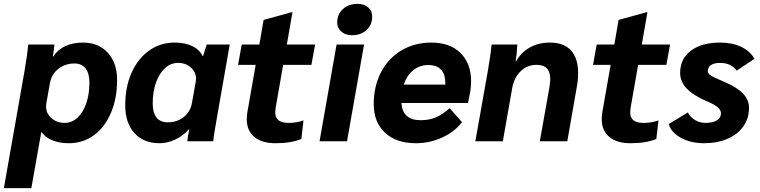

<svg xmlns="http://www.w3.org/2000/svg" viewBox="-57 -730 3928 992"><path d="M70 -365Q85 -454 89 -500H224Q222 -475 216 -438H218Q266 -510 372 -510Q452 -510 500 -457.5Q548 -405 548 -317Q548 -222 516.5 -147.5Q485 -73 428.5 -31.5Q372 10 298 10Q252 10 215 -4.5Q178 -19 159 -46H156L105 242H-37ZM405 -304Q405 -351 385 -376.5Q365 -402 328 -402Q279 -402 244 -374Q209 -346 201 -301L182 -194Q181 -189 181 -179Q181 -144 209 -119.5Q237 -95 277 -95Q314 -95 343 -121.5Q372 -148 388.5 -195.5Q405 -243 405 -304Z M590 -186Q590 -280 622.5 -353.5Q655 -427 713 -468.5Q771 -510 846 -510Q898 -510 936 -492Q974 -474 990 -440H992L1011 -500H1130L1066 -135Q1046 -24 1045 0H911Q912 -21 921 -62H919Q889 -28 848.5 -9Q808 10 767 10Q685 10 637.5 -42.5Q590 -95 590 -186ZM935 -199 954 -306Q956 -318 956 -322Q956 -357 929.5 -381Q903 -405 863 -405Q825 -405 795.5 -378Q766 -351 749 -303.5Q732 -256 732 -196Q732 -148 751.5 -123Q771 -98 809 -98Q858 -98 892.5 -125.5Q927 -153 935 -199Z M1218 -114Q1218 -131 1221 -150L1264 -395H1173L1192 -500H1283L1305 -627L1450 -667H1454L1425 -500H1571L1552 -395H1406L1367 -172Q1365 -156 1365 -150Q1365 -122 1382 -108.5Q1399 -95 1435 -95Q1475 -95 1511 -108L1500 -12Q1447 10 1367 10Q1296 10 1257 -22.5Q1218 -55 1218 -114Z M1685 -613Q1685 -656 1714.5 -683Q1744 -710 1790 -710Q1824 -710 1845 -692Q1866 -674 1866 -645Q1866 -602 1837 -575Q1808 -548 1762 -548Q1728 -548 1706.5 -566.5Q1685 -585 1685 -613ZM1682 -500H1824L1736 0H1594Z M2377 -310Q2377 -277 2370 -243L2361 -198H2017Q2023 -109 2116 -109Q2159 -109 2193.5 -123Q2228 -137 2266 -171L2330 -99Q2292 -49 2227.5 -19.5Q2163 10 2092 10Q1991 10 1932.5 -44Q1874 -98 1874 -192Q1874 -284 1911.5 -356.5Q1949 -429 2017 -469.5Q2085 -510 2171 -510Q2268 -510 2322.5 -456Q2377 -402 2377 -310ZM2244 -299Q2244 -394 2155 -394Q2112 -394 2078.5 -367.5Q2045 -341 2029 -293H2244Z M2464 -366Q2480 -462 2483 -500H2616Q2613 -447 2607 -413H2609Q2636 -460 2681 -485Q2726 -510 2784 -510Q2856 -510 2893 -469.5Q2930 -429 2930 -352Q2930 -316 2923 -280L2874 0H2732L2782 -281Q2786 -311 2786 -321Q2786 -395 2716 -395Q2667 -395 2633 -362Q2599 -329 2589 -273L2541 0H2399Z M3052 -114Q3052 -131 3055 -150L3098 -395H3007L3026 -500H3117L3139 -627L3284 -667H3288L3259 -500H3405L3386 -395H3240L3201 -172Q3199 -156 3199 -150Q3199 -122 3216 -108.5Q3233 -95 3269 -95Q3309 -95 3345 -108L3334 -12Q3281 10 3201 10Q3130 10 3091 -22.5Q3052 -55 3052 -114Z M3398 -89 3497 -149Q3510 -124 3534.5 -109.5Q3559 -95 3587 -95Q3625 -95 3646.5 -108Q3668 -121 3668 -144Q3668 -161 3651.5 -175.5Q3635 -190 3599 -205Q3526 -236 3491.5 -272Q3457 -308 3457 -353Q3457 -426 3512.5 -468Q3568 -510 3664 -510Q3726 -510 3772.5 -488Q3819 -466 3841 -426L3749 -365Q3721 -405 3663 -405Q3633 -405 3616.5 -394Q3600 -383 3600 -363Q3600 -350 3615.5 -340Q3631 -330 3683 -308Q3750 -280 3781.5 -247Q3813 -214 3813 -173Q3813 -119 3784 -77.5Q3755 -36 3702 -13Q3649 10 3581 10Q3513 10 3462 -17.5Q3411 -45 3398 -89Z"/></svg>

Font: Sarabun ExtraBold
Style: Italic
Weight: 800
Italic angle: -10°
Designer: Suppakit Chalermlarp | Katatrad Co.,Ltd.
Foundry: Cadson Demak Co.,Ltd.
Version: Version 1.000; ttfautohint (v1.6)